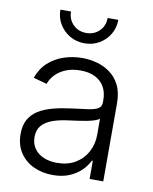

<svg xmlns="http://www.w3.org/2000/svg" viewBox="-85 -816 713 893"><g transform="rotate(10 271.0 -370.0)"><path d="M225.1 11.7Q175.8 11.7 135 -7.1Q94.2 -25.9 69.8 -62.5Q45.4 -99.1 45.4 -151.4Q45.4 -191.9 60.8 -219.2Q76.2 -246.6 104.2 -264.2Q132.3 -281.7 170.9 -292Q209.5 -302.2 255.4 -308.1Q301.3 -314 332.8 -318.1Q364.3 -322.3 380.6 -331.5Q397 -340.8 397 -361.3V-373Q397 -409.2 381.8 -435.3Q366.7 -461.4 338.1 -475.6Q309.6 -489.7 269 -489.7Q230 -489.7 200.4 -477.5Q170.9 -465.3 151.6 -445.1Q132.3 -424.8 124 -400.9L60.5 -418.5Q76.2 -463.4 107.7 -491.9Q139.2 -520.5 180.9 -534.4Q222.7 -548.3 267.6 -548.3Q301.3 -548.3 335.7 -539.3Q370.1 -530.3 398.9 -509.5Q427.7 -488.8 445.1 -454.1Q462.4 -419.4 462.4 -368.2V0H397.9V-85.9H393.6Q381.8 -61 359.4 -38.8Q336.9 -16.6 303.5 -2.4Q270 11.7 225.1 11.7ZM234.9 -47.4Q284.7 -47.4 321 -68.8Q357.4 -90.3 377.2 -127.2Q397 -164.1 397 -208V-284.7Q390.1 -278.3 374 -272.9Q357.9 -267.6 337.2 -263.7Q316.4 -259.8 294.7 -256.8Q272.9 -253.9 255.4 -251.5Q210 -246.1 177.7 -233.9Q145.5 -221.7 128.7 -201.2Q111.8 -180.7 111.8 -148.4Q111.8 -116.2 127.7 -93.8Q143.6 -71.3 171.4 -59.3Q199.2 -47.4 234.9 -47.4ZM264.2 -617.2Q226.1 -617.2 195.1 -635.3Q164.1 -653.3 145.8 -683.8Q127.4 -714.4 127.4 -752H177.7Q177.7 -714.8 202.4 -690.4Q227.1 -666 264.2 -666Q301.3 -666 325.9 -690.4Q350.6 -714.8 350.6 -752H400.9Q400.9 -714.4 382.8 -683.8Q364.7 -653.3 333.7 -635.3Q302.7 -617.2 264.2 -617.2Z"/></g></svg>

Font: Inter 17pt Light
Style: Regular
Weight: 300
Version: Version 4.001;git-66647c0bb